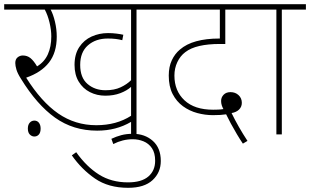

<svg xmlns="http://www.w3.org/2000/svg" viewBox="-20 -642 1481 917"><path d="M632 -596V0H606V-60Q535 -18 444 -18Q330 -18 243 -80Q156 -142 80 -266Q64 -291 58.5 -309.5Q53 -328 53 -341Q53 -359 64 -368Q75 -377 89 -377Q110 -377 125.5 -364.5Q141 -352 157 -325Q192 -346 208.5 -382.5Q225 -419 225 -468Q225 -499 216.5 -534.5Q208 -570 194 -596H0V-622H747V-596ZM484 -211Q526 -211 556 -225Q586 -239 606 -259V-596H222Q234 -574 242.5 -538.5Q251 -503 251 -467Q251 -391 214 -343.5Q177 -296 105 -271Q177 -156 258 -100Q339 -44 440 -44Q536 -44 606 -89V-227Q586 -209 554.5 -197Q523 -185 483 -185Q443 -185 409.5 -202Q376 -219 356 -252Q336 -285 336 -332Q336 -383 358.5 -417Q381 -451 417.5 -467.5Q454 -484 496 -484Q517 -484 536.5 -481.5Q556 -479 569 -476L564 -450Q549 -454 532.5 -456Q516 -458 495 -458Q437 -458 400 -425.5Q363 -393 363 -332Q363 -271 398 -241Q433 -211 484 -211ZM113 -28Q113 -46 122 -56Q131 -66 144 -66Q158 -66 166 -55.5Q174 -45 174 -28Q174 -9 165.5 0.5Q157 10 144 10Q132 10 122.5 0.5Q113 -9 113 -28Z M512 21Q535 10 559.5 3.5Q584 -3 614 -3Q672 -3 710 31Q748 65 748 127Q748 182 708.5 218.5Q669 255 592 255Q498 255 434 211Q370 167 323 100L344 85Q393 154 452.5 191.5Q512 229 591 229Q656 229 688.5 201Q721 173 721 126Q721 88 705.5 65.5Q690 43 665.5 33Q641 23 614 23Q566 23 521 46Z M1140 44Q1127 25 1111.5 -1Q1096 -27 1082.5 -52Q1069 -77 1060 -96Q1047 -94 1032.5 -93Q1018 -92 997 -92Q960 -92 922.5 -102Q885 -112 854 -134.5Q823 -157 804.5 -193Q786 -229 786 -281Q786 -323 800.5 -354Q815 -385 839 -405Q870 -432 917.5 -445Q965 -458 1027 -458H1030V-596H732V-622H1216V-596H1056V-432H1030Q974 -432 932.5 -422.5Q891 -413 865 -393Q841 -375 827 -345.5Q813 -316 813 -281Q813 -208 861 -163Q909 -118 998 -118Q1009 -118 1021.5 -118.5Q1034 -119 1047 -121Q1042 -130 1039 -139.5Q1036 -149 1036 -160Q1036 -177 1048 -189.5Q1060 -202 1081 -202Q1104 -202 1119.5 -187.5Q1135 -173 1135 -151Q1135 -132 1122 -119Q1109 -106 1086 -102Q1118 -36 1162 31Z M1326 -596V0H1300V-596H1201V-622H1441V-596Z"/></svg>

Font: Noto Sans Thin
Style: Regular
Weight: 100
Designer: Monotype Design Team
Foundry: Monotype Imaging Inc.
Version: Version 2.007